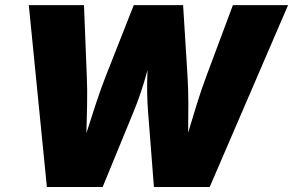

<svg xmlns="http://www.w3.org/2000/svg" viewBox="-20 -748 1172 768"><path d="M167.5 0 95.2 -727.5H315.9L327.1 -445.3Q329.6 -392.1 328.4 -329.8Q327.1 -267.6 325.4 -205.8Q323.7 -144 323.7 -90.3H283.7Q302.7 -144 322.5 -205.8Q342.3 -267.6 362.5 -329.8Q382.8 -392.1 403.8 -445.3L515.1 -727.5H712.4L730 -445.3Q733.4 -392.1 733.4 -329.8Q733.4 -267.6 732.4 -205.8Q731.4 -144 732.9 -90.3H692.4Q710.4 -144 729 -205.8Q747.6 -267.6 766.8 -329.8Q786.1 -392.1 806.2 -445.3L911.6 -727.5H1132.3L818.8 0H595.7L572.3 -300.8Q566.4 -373 569.8 -458.5Q573.2 -543.9 570.8 -626H623.5Q590.8 -543.9 567.6 -459Q544.4 -374 514.2 -300.8L390.6 0Z"/></svg>

Font: Inter 16pt Black
Style: Italic
Weight: 900
Italic angle: -9.3988°
Version: Version 4.001;git-66647c0bb